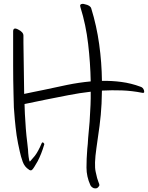

<svg xmlns="http://www.w3.org/2000/svg" viewBox="-20 -911 786 1020"><path d="M461.9 -423.8Q402.3 -417 342.8 -405.3Q283.2 -393.6 223.6 -381.8Q195.3 -376 167 -370.1Q138.7 -364.3 110.4 -358.4Q110.4 -343.8 111.3 -330.1Q112.3 -316.4 112.3 -304.7Q114.3 -265.6 117.2 -227.5Q120.1 -189.5 125 -151.4Q126 -142.6 127 -132.8Q127.9 -124 128.9 -115.2Q128.9 -106.4 129.9 -97.7Q130.9 -88.9 131.8 -80.1Q131.8 -80.1 131.8 -80.1Q131.8 -80.1 131.8 -80.1Q131.8 -80.1 131.8 -79.1Q132.8 -73.2 134.8 -61.5Q136.7 -50.8 139.6 -53.7Q139.6 -53.7 140.6 -54.7Q140.6 -54.7 141.6 -55.7Q147.5 -61.5 165 -83Q182.6 -105.5 202.1 -151.4Q206.1 -157.2 210.9 -152.3Q216.8 -147.5 214.8 -142.6Q200.2 -92.8 179.7 -53.7Q158.2 -15.6 151.4 -9.8Q146.5 -4.9 142.6 -5.9Q137.7 -6.8 134.8 -8.8Q134.8 -8.8 134.8 -8.8Q133.8 -9.8 133.8 -9.8Q110.4 -24.4 100.6 -51.8Q90.8 -79.1 85 -106.4Q75.2 -148.4 68.4 -191.4Q62.5 -234.4 58.6 -277.3Q55.7 -304.7 53.7 -339.8Q52.7 -375 51.8 -413.1Q49.8 -485.4 49.8 -561.5Q49.8 -592.8 49.8 -621.1Q49.8 -663.1 49.8 -699.2Q49.8 -711.9 49.8 -722.7Q49.8 -733.4 49.8 -744.1Q49.8 -768.6 77.1 -753.9Q104.5 -740.2 104.5 -721.7Q104.5 -713.9 104.5 -704.1Q104.5 -694.3 104.5 -684.6Q105.5 -627 106.4 -552.7Q107.4 -478.5 108.4 -412.1Q134.8 -417 160.2 -422.9Q186.5 -427.7 212.9 -433.6Q274.4 -447.3 336.9 -460Q399.4 -472.7 461.9 -478.5Q460 -577.1 448.2 -677.7Q436.5 -779.3 407.2 -873Q401.4 -889.6 418.9 -890.6Q423.8 -890.6 429.7 -888.7Q460 -882.8 464.8 -866.2Q493.2 -774.4 506.8 -676.8Q520.5 -578.1 521.5 -481.4Q574.2 -482.4 625 -475.6Q676.8 -468.8 726.6 -450.2Q740.2 -446.3 745.1 -430.7Q746.1 -425.8 746.1 -422.9Q746.1 -416 735.4 -418Q681.6 -428.7 627.9 -430.7Q575.2 -432.6 521.5 -429.7Q521.5 -412.1 520.5 -394.5Q520.5 -377 519.5 -360.4Q516.6 -300.8 508.8 -242.2Q501 -183.6 492.2 -124Q479.5 -36.1 488.3 2Q496.1 40 502.9 55.7Q506.8 64.5 507.8 70.3Q508.8 76.2 502 83Q496.1 89.8 487.3 89.8Q483.4 89.8 478.5 88.9Q464.8 83 460 72.3Q439.5 27.3 439.5 -20.5Q439.5 -68.4 443.4 -115.2Q443.4 -116.2 443.4 -117.2Q444.3 -131.8 446.3 -146.5Q447.3 -162.1 448.2 -176.8Q448.2 -176.8 448.2 -176.8Q452.1 -220.7 456.1 -264.6Q459 -309.6 460.9 -353.5Q460.9 -371.1 461.9 -388.7Q461.9 -406.2 461.9 -423.8Z"/></svg>

Font: Mrs Husband
Style: Regular
Weight: 400
Version: Version 1.0